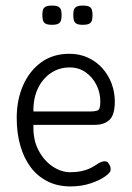

<svg xmlns="http://www.w3.org/2000/svg" viewBox="-20 -657 472 689"><path d="M233 12Q187 12 151 -6Q115 -24 90.5 -56.5Q66 -89 53 -134Q40 -179 40 -234Q40 -299 63 -351Q86 -403 128 -433.5Q170 -464 229 -464Q266 -464 296 -450Q326 -436 347.5 -412Q369 -388 380.5 -357Q392 -326 392 -293Q392 -244 372.5 -226.5Q353 -209 321 -209H100Q98 -156 118 -118Q138 -80 169 -59.5Q200 -39 232 -39Q254 -39 270.5 -42.5Q287 -46 298.5 -51Q310 -56 318.5 -61.5Q327 -67 334.5 -71.5Q342 -76 351 -78Q357 -79 362.5 -77Q368 -75 370 -70Q375 -63 376 -58.5Q377 -54 377 -47Q377 -38 357.5 -24Q338 -10 305 1Q272 12 233 12ZM100 -257H302Q322 -257 331 -261Q340 -265 340 -292Q340 -325 326 -352.5Q312 -380 287.5 -397.5Q263 -415 230 -415Q192 -415 162 -394.5Q132 -374 115.5 -338.5Q99 -303 100 -257ZM277 -568Q260 -568 253 -573Q246 -578 244.5 -586.5Q243 -595 243 -603Q243 -612 244.5 -619.5Q246 -627 253 -632Q260 -637 277 -637Q295 -637 302 -632Q309 -627 310.5 -619Q312 -611 312 -603Q312 -595 310.5 -586.5Q309 -578 302 -573Q295 -568 277 -568ZM167 -568Q149 -568 142 -573Q135 -578 133.5 -586.5Q132 -595 132 -603Q132 -612 133.5 -619.5Q135 -627 142 -632Q149 -637 167 -637Q184 -637 191 -632Q198 -627 199.5 -619Q201 -611 201 -603Q201 -595 199.5 -586.5Q198 -578 191 -573Q184 -568 167 -568Z"/></svg>

Font: Fredoka SemiCondensed Light
Style: Regular
Weight: 300
Width: 4
Designer: Ben Nathan
Foundry: Milena B. Brandão, Ben Nathan
Version: Version 2.001